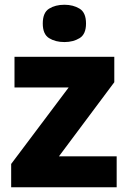

<svg xmlns="http://www.w3.org/2000/svg" viewBox="-20 -788 539 808"><path d="M471 0H27V-98L269 -420H41V-549H461V-442L228 -130H471ZM251 -768Q288 -768 315 -751.5Q342 -735 342 -689Q342 -644 315 -627.5Q288 -611 251 -611Q213 -611 186.5 -627.5Q160 -644 160 -689Q160 -735 186.5 -751.5Q213 -768 251 -768Z"/></svg>

Font: Noto Sans Meetei Mayek ExtraBold
Style: Regular
Weight: 800
Designer: Monotype Design Team and Neelakash Kshetrimayum
Foundry: Monotype Imaging Inc.
Version: Version 2.002; ttfautohint (v1.8.4.7-5d5b)